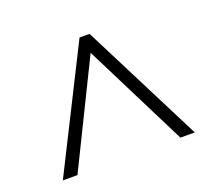

<svg xmlns="http://www.w3.org/2000/svg" viewBox="-85 -829 740 666"><g transform="rotate(-20 285.5 -496.0)"><path d="M42 -273 266 -719H303L529 -273H476L284 -656L96 -273Z"/></g></svg>

Font: Noto Sans Cham Light
Style: Regular
Weight: 300
Version: Version 2.002